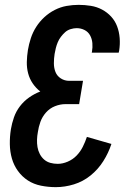

<svg xmlns="http://www.w3.org/2000/svg" viewBox="-20 -763 540 791"><path d="M210 8Q179 8 149 2Q119 -4 95 -19.5Q71 -35 54 -58.5Q37 -82 29 -110Q21 -138 20.5 -169Q20 -200 25 -231Q29 -255 37.5 -279.5Q46 -304 62 -325Q78 -346 100 -361.5Q122 -377 146 -386Q128 -400 115 -419Q102 -438 96 -460.5Q90 -483 90.5 -507.5Q91 -532 95 -557Q99 -581 107 -605.5Q115 -630 129 -652Q143 -674 162.5 -692Q182 -710 205.5 -722Q229 -734 254 -738.5Q279 -743 304 -743Q329 -743 354 -739Q379 -735 400.5 -723.5Q422 -712 438 -694.5Q454 -677 462.5 -654.5Q471 -632 473 -606.5Q475 -581 471 -555L469 -546H358L359 -551Q362 -568 360.5 -585.5Q359 -603 351 -617.5Q343 -632 328 -639.5Q313 -647 296 -647Q284 -647 271 -643Q258 -639 248.5 -630.5Q239 -622 231 -611.5Q223 -601 218 -589Q213 -577 210 -565Q207 -553 205 -541Q202 -522 202 -502.5Q202 -483 208.5 -466.5Q215 -450 230.5 -440Q246 -430 265 -430H322L306 -334H249Q228 -334 206.5 -325.5Q185 -317 169.5 -299.5Q154 -282 146.5 -261Q139 -240 136 -219Q133 -203 132.5 -187.5Q132 -172 134.5 -157Q137 -142 144 -128.5Q151 -115 162 -105.5Q173 -96 187.5 -92Q202 -88 218 -88Q238 -88 259 -97Q280 -106 295.5 -122Q311 -138 321 -158Q331 -178 338 -199L439 -170Q427 -133 405.5 -99Q384 -65 353 -40Q322 -15 284.5 -3.5Q247 8 210 8Z"/></svg>

Font: Iosevka Custom
Style: Bold Italic
Weight: 700
Italic angle: -9°
Designer: Belleve Invis
Foundry: Belleve Invis
Version: Version 30.3.1; ttfautohint (v1.8.3)